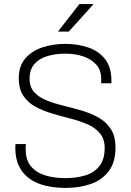

<svg xmlns="http://www.w3.org/2000/svg" viewBox="-20 -911 640 941"><path d="M303 10Q252 10 207 0Q162 -10 128 -33Q94 -56 74.5 -94Q55 -132 55 -187Q55 -191 55 -196Q55 -201 56 -205H107Q106 -198 106 -191.5Q106 -185 106 -178Q106 -126 132 -95.5Q158 -65 201.5 -51.5Q245 -38 299 -38Q353 -38 397 -51Q441 -64 467 -96.5Q493 -129 493 -185Q493 -230 470 -257.5Q447 -285 409.5 -301.5Q372 -318 327 -329.5Q282 -341 237.5 -354Q193 -367 155.5 -387Q118 -407 95 -440.5Q72 -474 72 -528Q72 -587 103.5 -624Q135 -661 187 -678.5Q239 -696 299 -696Q362 -696 413.5 -678Q465 -660 495.5 -620.5Q526 -581 526 -516V-503H476V-525Q476 -567 452 -594Q428 -621 388.5 -634.5Q349 -648 300 -648Q252 -648 212 -636Q172 -624 148.5 -597Q125 -570 125 -525Q125 -484 148 -459Q171 -434 208.5 -419Q246 -404 291 -393Q336 -382 380.5 -369Q425 -356 462.5 -335Q500 -314 523 -279Q546 -244 546 -188Q546 -115 512.5 -71.5Q479 -28 424 -9Q369 10 303 10ZM264 -756 369 -891H436V-888L317 -756Z"/></svg>

Font: Chivo Mono Thin
Style: Regular
Weight: 250
Designer: Hector Gatti
Foundry: Omnibus-Type
Version: Version 1.008